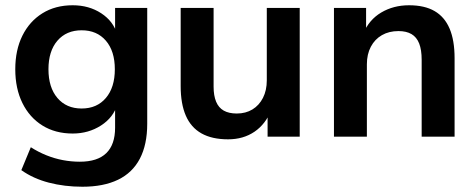

<svg xmlns="http://www.w3.org/2000/svg" viewBox="-20 -519 1808 729"><path d="M293 190Q225 190 165.5 174.5Q106 159 61 127L97 40Q125 58 156 70.5Q187 83 219 89Q251 95 283 95Q350 95 383.5 62.5Q417 30 417 -34V-124H426Q411 -73 363.5 -42.5Q316 -12 256 -12Q190 -12 141 -42.5Q92 -73 65 -128Q38 -183 38 -256Q38 -329 65 -383.5Q92 -438 141 -468.5Q190 -499 256 -499Q318 -499 364.5 -468.5Q411 -438 425 -388H417V-489H539V-49Q539 30 511 83.5Q483 137 428 163.5Q373 190 293 190ZM290 -107Q348 -107 382 -147Q416 -187 416 -256Q416 -325 382 -364.5Q348 -404 290 -404Q232 -404 198 -364.5Q164 -325 164 -256Q164 -187 198 -147Q232 -107 290 -107Z M846 10Q785 10 745 -12.5Q705 -35 685.5 -80Q666 -125 666 -192V-489H791V-190Q791 -156 800.5 -133Q810 -110 829.5 -99Q849 -88 879 -88Q913 -88 938.5 -103.5Q964 -119 978.5 -147.5Q993 -176 993 -214V-489H1118V0H996V-102H1010Q989 -48 946.5 -19Q904 10 846 10Z M1248 0V-489H1370V-391H1359Q1381 -444 1427.5 -471.5Q1474 -499 1533 -499Q1592 -499 1630 -477Q1668 -455 1687 -410.5Q1706 -366 1706 -298V0H1581V-292Q1581 -330 1571.5 -354Q1562 -378 1542.5 -389.5Q1523 -401 1493 -401Q1457 -401 1430 -385.5Q1403 -370 1388 -341.5Q1373 -313 1373 -275V0Z"/></svg>

Font: Nunito Sans 12pt ExtraLight
Style: Bold
Weight: 700
Version: Version 3.101;gftools[0.9.27]